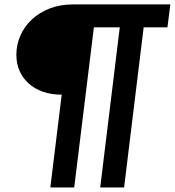

<svg xmlns="http://www.w3.org/2000/svg" viewBox="-20 -743 790 868"><path d="M737 -619.5 750 -723H309.5C271.5 -723 236.8 -717 205.5 -705C174.2 -693 147.2 -676.6 124.8 -655.8C102.2 -634.9 84.8 -610.7 72.5 -583C60.2 -555.3 54 -526 54 -495C54 -468.7 58.8 -444.5 68.5 -422.5C78.2 -400.5 91.9 -381.5 109.8 -365.5C127.6 -349.5 149.1 -337.1 174.2 -328.2C199.4 -319.4 227.7 -315 259 -315L207.5 104.5H315.5L404.5 -619.5H521.5L433 104.5H541L629.5 -619.5Z"/></svg>

Font: Lato
Style: Bold Italic
Weight: 700
Italic angle: -7°
Designer: Lukasz Dziedzic
Foundry: tyPoland Lukasz Dziedzic
Version: Version 2.007; 2014-02-27